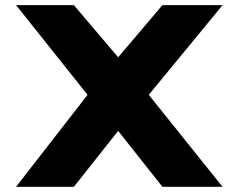

<svg xmlns="http://www.w3.org/2000/svg" viewBox="-20 -721 900 741"><path d="M42 0 317.9 -355 42 -701.2H265.1L436 -500L606.9 -701.2H838.9L554.2 -355L838.9 0H606.9L436 -215.8L265.1 0Z"/></svg>

Font: Hussar Preview
Style: Bold
Weight: 700
Foundry: Cannot Into Space Fonts, PlusOne Fonts
Version: Version 2.29RC2 "Millennial"